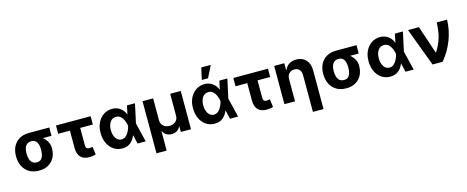

<svg xmlns="http://www.w3.org/2000/svg" viewBox="-45 -1614 6430 2646"><g transform="rotate(-15 3170.5 -291.0)"><path d="M62.5 -258.5V-269.9Q62.9 -343.4 92.5 -402Q122.2 -460.6 179.5 -494.5Q236.9 -528.4 319.6 -528.4H608.3V-409.4H484.7Q521.3 -381 545.6 -339Q570 -296.9 569.6 -248.6V-238.6Q570 -168.7 540.8 -112.4Q511.7 -56.1 456.1 -23.1Q400.6 9.9 321 9.9Q238.3 9.9 180.6 -25.4Q122.9 -60.7 92.9 -121.4Q62.9 -182.2 62.5 -258.5ZM212.4 -269.9V-258.5Q212.7 -217.3 222.8 -183.2Q233 -149.1 256.6 -129.1Q280.2 -109 321 -109Q358 -109 379.6 -129.1Q401.3 -149.1 410.5 -183.2Q419.7 -217.3 419.7 -258.5V-269.9Q419.7 -307.5 410.3 -339.3Q400.9 -371.1 379.1 -390.3Q357.2 -409.4 319.6 -409.4Q280.5 -409.4 256.9 -390.3Q233.3 -371.1 223 -339.3Q212.7 -307.5 212.4 -269.9Z M1198.9 -530.9V-412.6H1018.5V-165.5Q1018.5 -133.2 1031.2 -121.8Q1044 -110.4 1065.7 -110.4Q1082.4 -110.4 1092.7 -112.7Q1103 -115.1 1114.7 -117.5L1130 -5.7Q1107.2 3.2 1085.8 6.6Q1064.3 9.9 1035.9 9.9Q958.1 9.9 915 -33.7Q871.8 -77.4 871.8 -166.2V-412.6H704.5V-530.9Z M1506.4 11.4Q1437.9 11 1384.8 -25.2Q1331.7 -61.4 1301.5 -125.4Q1271.3 -189.3 1271.3 -272.7Q1271.3 -355.8 1302.7 -418.9Q1334.2 -481.9 1388.1 -517.2Q1442.1 -552.6 1508.9 -552.6Q1574.9 -552.6 1622.7 -517.8Q1670.5 -483 1693.2 -424.7H1695.7L1720.9 -545.5H1835.6L1776.3 -272.7L1842.7 0H1726.2L1697.8 -124.3H1695Q1672.9 -66.4 1626.8 -27.3Q1580.6 11.7 1506.4 11.4ZM1664.1 -272.7 1663.7 -274.1Q1656.6 -310 1641.5 -346.6Q1626.4 -383.2 1600.1 -407.7Q1573.9 -432.2 1533.4 -432.2Q1479.4 -432.2 1448.7 -387.6Q1418 -343 1418 -273.8Q1418 -203.5 1448.7 -157.5Q1479.4 -111.5 1528.8 -111.5Q1566.8 -111.5 1594.5 -137.3Q1622.2 -163 1639.4 -200.1Q1656.6 -237.2 1663.7 -271.3Z M1943.2 197.8V-545.5H2094.5V-232.2Q2094.8 -182.9 2128.4 -151.8Q2161.9 -120.7 2215.9 -120.7Q2270.6 -120.7 2304.2 -151.8Q2337.7 -182.9 2337.7 -232.2V-545.5H2488.6V0H2343.8V-77.4H2339.5Q2323.2 -41.9 2290.1 -22.5Q2257.1 -3.2 2215.9 -3.2Q2175.1 -3.2 2142.2 -22.5Q2109.4 -41.9 2092.7 -77.4H2088.4V197.8Z M2824.6 11.4Q2756 11 2702.9 -25.2Q2649.9 -61.4 2619.7 -125.4Q2589.5 -189.3 2589.5 -272.7Q2589.5 -355.8 2620.9 -418.9Q2652.3 -481.9 2706.3 -517.2Q2760.3 -552.6 2827.1 -552.6Q2893.1 -552.6 2940.9 -517.8Q2988.6 -483 3011.4 -424.7H3013.8L3039.1 -545.5H3153.8L3094.5 -272.7L3160.9 0H3044.4L3016 -124.3H3013.1Q2991.1 -66.4 2945 -27.3Q2898.8 11.7 2824.6 11.4ZM2982.2 -272.7 2981.9 -274.1Q2974.8 -310 2959.7 -346.6Q2944.6 -383.2 2918.3 -407.7Q2892 -432.2 2851.6 -432.2Q2797.6 -432.2 2766.9 -387.6Q2736.2 -343 2736.2 -273.8Q2736.2 -203.5 2766.9 -157.5Q2797.6 -111.5 2846.9 -111.5Q2884.9 -111.5 2912.6 -137.3Q2940.3 -163 2957.6 -200.1Q2974.8 -237.2 2981.9 -271.3ZM2807.9 -616.8 2845.9 -785.5H2981.2L2897 -616.8Z M3729 -530.9V-412.6H3548.7V-165.5Q3548.7 -133.2 3561.4 -121.8Q3574.2 -110.4 3595.9 -110.4Q3612.6 -110.4 3622.9 -112.7Q3633.2 -115.1 3644.9 -117.5L3660.2 -5.7Q3637.4 3.2 3615.9 6.6Q3594.5 9.9 3566.1 9.9Q3488.3 9.9 3445.1 -33.7Q3402 -77.4 3402 -166.2V-412.6H3234.7V-530.9Z M3973 -315.3V0H3821.7V-545.5H3965.9V-449.2H3972.3Q3990.8 -497.2 4033.4 -524.9Q4076 -552.6 4136.4 -552.6Q4222.3 -552.6 4273.4 -497.7Q4324.6 -442.8 4324.6 -347.3V204.5H4173.3V-320.3Q4173.3 -370.4 4147.7 -398.6Q4122.2 -426.8 4076.3 -426.8Q4030.9 -426.8 4002 -397.5Q3973 -368.3 3973 -315.3Z M4445.7 -258.5V-269.9Q4446 -343.4 4475.7 -402Q4505.3 -460.6 4562.7 -494.5Q4620 -528.4 4702.8 -528.4H4991.5V-409.4H4867.9Q4904.5 -381 4928.8 -339Q4953.1 -296.9 4952.8 -248.6V-238.6Q4953.1 -168.7 4924 -112.4Q4894.9 -56.1 4839.3 -23.1Q4783.7 9.9 4704.2 9.9Q4621.4 9.9 4563.7 -25.4Q4506 -60.7 4476 -121.4Q4446 -182.2 4445.7 -258.5ZM4595.5 -269.9V-258.5Q4595.9 -217.3 4606 -183.2Q4616.1 -149.1 4639.7 -129.1Q4663.4 -109 4704.2 -109Q4741.1 -109 4762.8 -129.1Q4784.4 -149.1 4793.7 -183.2Q4802.9 -217.3 4802.9 -258.5V-269.9Q4802.9 -307.5 4793.5 -339.3Q4784.1 -371.1 4762.3 -390.3Q4740.4 -409.4 4702.8 -409.4Q4663.7 -409.4 4640.1 -390.3Q4616.5 -371.1 4606.2 -339.3Q4595.9 -307.5 4595.5 -269.9Z M5329.2 11.4Q5260.7 11 5207.6 -25.2Q5154.5 -61.4 5124.3 -125.4Q5094.1 -189.3 5094.1 -272.7Q5094.1 -355.8 5125.5 -418.9Q5157 -481.9 5210.9 -517.2Q5264.9 -552.6 5331.7 -552.6Q5397.7 -552.6 5445.5 -517.8Q5493.3 -483 5516 -424.7H5518.5L5543.7 -545.5H5658.4L5599.1 -272.7L5665.5 0H5549L5520.6 -124.3H5517.8Q5495.7 -66.4 5449.6 -27.3Q5403.4 11.7 5329.2 11.4ZM5486.9 -272.7 5486.5 -274.1Q5479.4 -310 5464.3 -346.6Q5449.2 -383.2 5422.9 -407.7Q5396.7 -432.2 5356.2 -432.2Q5302.2 -432.2 5271.5 -387.6Q5240.8 -343 5240.8 -273.8Q5240.8 -203.5 5271.5 -157.5Q5302.2 -111.5 5351.6 -111.5Q5389.6 -111.5 5417.3 -137.3Q5445 -163 5462.2 -200.1Q5479.4 -237.2 5486.5 -271.3Z M5935.4 0 5730.5 -545.5H5886.7L6019.9 -148.4H6025.6Q6068.9 -219.1 6092.5 -279.3Q6116.1 -339.5 6126.8 -402.7Q6137.4 -465.9 6141 -545.5H6288Q6285.2 -401.3 6231.9 -260.7Q6178.6 -120 6079.5 0Z"/></g></svg>

Font: Inter UI
Style: Bold
Weight: 700
Designer: Rasmus Andersson
Foundry: rsms
Version: 3.2;8d6f07862